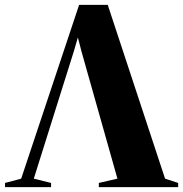

<svg xmlns="http://www.w3.org/2000/svg" viewBox="-58 -764 747 784"><path d="M-37.5 0V-17L28.5 -34.5L265 -744H382L616 -34.5L669.5 -17V0H345.5V-17L421.5 -34.5L275 -553L260 -611L243.5 -554.5L80 -34.5L150.5 -17V0Z"/></svg>

Font: Merriweather 144pt ExtraBold
Style: Regular
Weight: 800
Version: Version 2.100